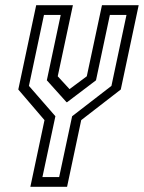

<svg xmlns="http://www.w3.org/2000/svg" viewBox="-20 -720 554 740"><path d="M97 0 151.5 -257 50.5 -375 119.5 -700H261L202.5 -426L248 -376.5L314.5 -426L373 -700H514.5L445.5 -375L293 -257L238.5 0ZM143.5 -37.5H208L258 -272L409.5 -389L467.5 -662.5H403.5L350 -410.5L238.5 -326H236.5L160.5 -410.5L214 -662.5H149.5L91.5 -389L193.5 -272Z"/></svg>

Font: Tourney Condensed Regular
Style: Italic
Weight: 400
Width: 3
Italic angle: -12°
Designer: Tyler Finck
Foundry: Etcetera Type Co
Version: Version 1.010; ttfautohint (v1.8.3)